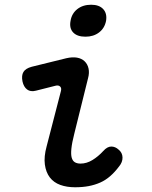

<svg xmlns="http://www.w3.org/2000/svg" viewBox="-20 -781 640 811"><path d="M132 -398Q109 -392 94.5 -403Q80 -414 75 -437Q70 -462 79 -477Q88 -492 114 -499L260 -535Q286 -541 305.5 -537.5Q325 -534 337.5 -522Q350 -510 354 -491.5Q358 -473 352 -451L294 -217Q284 -178 281.5 -153Q279 -128 283 -114.5Q287 -101 296.5 -95.5Q306 -90 320 -90Q346 -90 370.5 -105Q395 -120 416 -143Q433 -162 450 -162Q467 -162 481 -149Q497 -136 497.5 -116Q498 -96 483 -78Q465 -54 445.5 -37Q426 -20 403.5 -10Q381 0 355 5Q329 10 297 10Q262 10 234.5 0Q207 -10 190.5 -31.5Q174 -53 169.5 -86Q165 -119 177 -163L237 -395Q241 -409 234 -415.5Q227 -422 215 -419ZM341 -626Q306 -626 289 -644Q272 -662 278 -693Q283 -724 306.5 -742.5Q330 -761 365 -761Q399 -761 416 -742.5Q433 -724 428 -693Q422 -662 398.5 -644Q375 -626 341 -626Z"/></svg>

Font: Maple Mono NL Medium
Style: Italic
Weight: 500
Italic angle: -10°
Monospace: yes
Designer: subframe7536
Version: Version 7.000